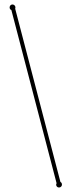

<svg xmlns="http://www.w3.org/2000/svg" viewBox="-20 -730 320 858"><path d="M232.9 88.9Q231 92.8 231 95.2Q231 100.6 234.6 104.2Q238.3 107.9 243.7 107.9Q249 107.9 252.9 104.2Q256.8 100.6 256.8 95.2Q256.8 86.4 250 83L47.9 -690.9Q48.9 -692.9 48.9 -696.8Q48.9 -702.1 45 -706.1Q41 -710 35.7 -710Q30.3 -710 26.6 -706.1Q23 -702.1 23 -696.8Q23 -692.9 24.9 -689.7Q26.9 -686.5 30.8 -685.1Z"/></svg>

Font: Wire One
Style: Regular
Weight: 400
Designer: Alexei Vanyashin, Gayaneh Bagdasaryan
Foundry: Cyreal Type Foundry
Version: Version 1.000